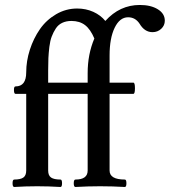

<svg xmlns="http://www.w3.org/2000/svg" viewBox="-20 -746 680 769"><path d="M282.2 2.9Q275.4 2.9 275.4 -12Q275.4 -26.9 282.2 -26.9Q331.1 -26.9 331.1 -63V-370.1H172.9V-63Q172.9 -43 184.6 -34.9Q196.3 -26.9 222.2 -26.9Q228.5 -26.9 228.5 -12Q228.5 2.9 222.2 2.9Q175.8 0 128.9 0Q82 0 37.1 2.9Q30.3 2.9 30.3 -12Q30.3 -26.9 37.1 -26.9Q62 -26.9 73.5 -34.9Q85 -43 85 -63V-370.1H42Q36.1 -370.1 35.9 -385Q35.6 -399.9 42 -399.9Q85 -399.9 85 -456.1Q85 -501.5 99.6 -546.9Q114.3 -592.3 139.9 -629.2Q165.5 -666 204.8 -689Q244.1 -711.9 289.1 -711.9Q324.2 -711.9 353.8 -698.5Q383.3 -685.1 401.9 -662.1Q459.5 -726.1 540 -726.1Q584.5 -726.1 612.3 -708.7Q640.1 -691.4 640.1 -663.1Q640.1 -644 625.7 -630.6Q611.3 -617.2 590.8 -617.2Q559.1 -617.2 539.1 -650.9Q522 -676.8 493.2 -676.8Q459.5 -676.8 439.2 -634.8Q418.9 -592.8 418.9 -523.9V-415H514.2Q520.5 -415 520.5 -392.6Q520.5 -370.1 514.2 -370.1H418.9V-63Q418.9 -26.9 480 -26.9Q486.3 -26.9 486.3 -12Q486.3 2.9 480 2.9Q430.2 0 380.9 0Q332 0 282.2 2.9ZM172.9 -415H331.1V-453.1Q331.1 -528.8 357.9 -591.8Q342.3 -628.9 320.6 -645.5Q298.8 -662.1 266.1 -662.1Q245.1 -662.1 229.2 -654.5Q213.4 -647 203.6 -632.1Q193.8 -617.2 187.3 -600.1Q180.7 -583 177.7 -558.3Q174.8 -533.7 173.8 -512.9Q172.9 -492.2 172.9 -463.9Z"/></svg>

Font: Junicode SmCond Medium
Style: Regular
Weight: 500
Width: 4
Designer: Peter S. Baker
Version: Version 2.206